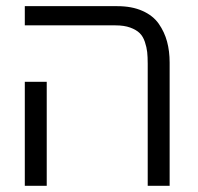

<svg xmlns="http://www.w3.org/2000/svg" viewBox="-20 -600 640 620"><path d="M527.8 -397.9V0H457V-394Q457 -416.5 455.3 -431.9Q453.6 -447.3 447.8 -464.8Q441.9 -482.4 430.9 -493.2Q419.9 -503.9 400.4 -511Q380.9 -518.1 353 -518.1H60.1V-580.1H358.9Q405.8 -580.1 439.9 -564.9Q474.1 -549.8 492.7 -523.2Q511.2 -496.6 519.5 -465.6Q527.8 -434.6 527.8 -397.9ZM60.1 -335.9H130.9V0H60.1Z"/></svg>

Font: LT Superior
Style: Regular
Weight: 400
Designer: Daniel Lyons
Foundry: LyonsType
Version: Version 1.000